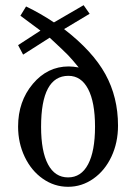

<svg xmlns="http://www.w3.org/2000/svg" viewBox="-20 -696 469 730"><path d="M428.7 -218.3Q428.7 -153.8 403.6 -100.3Q378.4 -46.9 334.7 -16.4Q291 14.2 238.8 14.2Q186.5 14.2 142.8 -16.4Q99.1 -46.9 74 -99.6Q48.8 -152.3 48.8 -214.8Q48.8 -310.5 104.7 -377Q160.6 -443.4 241.2 -443.4Q257.3 -443.4 279.3 -439.5Q253.9 -470.7 238 -487.1Q222.2 -503.4 168.9 -552.7L67.9 -488.3L48.8 -524.4L133.8 -579.6L57.6 -636.2L79.1 -671.4Q133.3 -645.5 185.1 -610.8L297.9 -676.3L320.8 -643.6L223.6 -585.4Q332.5 -501.5 380.6 -414.1Q428.7 -326.7 428.7 -218.3ZM240.2 -407.7Q136.2 -407.7 136.2 -213.9Q136.2 -120.6 162.6 -71Q189 -21.5 238.8 -21.5Q288.6 -21.5 314.9 -71.3Q341.3 -121.1 341.3 -214.4Q341.3 -307.6 314.9 -357.7Q288.6 -407.7 240.2 -407.7Z"/></svg>

Font: RIT Rachana
Style: Regular
Weight: 400
Designer: Hussain KH
Version: 1.4.7